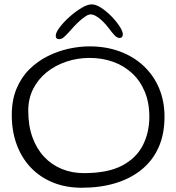

<svg xmlns="http://www.w3.org/2000/svg" viewBox="-20 -809 808 880"><path d="M354.5 51.5Q282.5 51.5 223.5 27.8Q164.5 4 122 -40.2Q79.5 -84.5 56.8 -145.8Q34 -207 34 -282Q34 -351 56 -403.2Q78 -455.5 115.5 -492.2Q153 -529 199.5 -552Q246 -575 295.2 -585.8Q344.5 -596.5 390 -596.5Q466 -596.5 529 -573.2Q592 -550 638 -507Q684 -464 709 -405Q734 -346 734 -274Q734 -194.5 707 -133.8Q680 -73 629.2 -31.8Q578.5 9.5 509 30.5Q439.5 51.5 354.5 51.5ZM364.5 -15.5Q474.5 -15.5 540 -50.2Q605.5 -85 635 -143.8Q664.5 -202.5 664.5 -273.5Q664.5 -339 643.2 -389.5Q622 -440 584.5 -474.2Q547 -508.5 497.5 -526Q448 -543.5 391 -543.5Q335 -543.5 284.2 -526.5Q233.5 -509.5 194.2 -478Q155 -446.5 132.2 -401.8Q109.5 -357 109.5 -301.5Q109.5 -233.5 128.5 -180.5Q147.5 -127.5 181.8 -90.8Q216 -54 262.8 -34.8Q309.5 -15.5 364.5 -15.5ZM251 -629.5Q235.5 -629.5 235.5 -645Q235.5 -659.5 253.2 -683.2Q271 -707 298 -731.2Q325 -755.5 352.8 -772.2Q380.5 -789 400.5 -789Q419.5 -789 443.8 -773.2Q468 -757.5 490.8 -734.2Q513.5 -711 528.2 -688.2Q543 -665.5 543 -652Q543 -644 539.2 -639.5Q535.5 -635 529 -635Q517 -635 506.2 -646Q495.5 -657 477.5 -681Q465.5 -697 451 -711.2Q436.5 -725.5 422 -734.2Q407.5 -743 395 -743Q384.5 -743 369 -732.2Q353.5 -721.5 336 -704.8Q318.5 -688 303 -669.5Q283 -647 272.2 -638.2Q261.5 -629.5 251 -629.5Z"/></svg>

Font: Gluten ExtraLight
Style: Regular
Weight: 250
Designer: Tyler Finck
Foundry: Etcetera Type Company
Version: Version 1.300